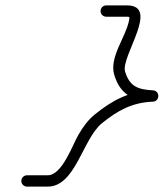

<svg xmlns="http://www.w3.org/2000/svg" viewBox="-20 -582 607 712"><path d="M373.9 -520C399.5 -520 425.2 -520 450.9 -520C462.4 -520 460.8 -518.1 458.4 -505.7C446.3 -444 384.6 -369.9 403.5 -305.1C403.5 -305.1 403.5 -305.1 403.5 -305C403.5 -305 403.5 -304.9 403.5 -304.9C425.8 -231.3 471.6 -209.3 544.8 -205C558 -204.3 564.8 -215 564.9 -225.8C565 -236.7 558.4 -247.5 545.1 -247C458.9 -243.3 397.4 -210.9 331.2 -157.3C331.2 -157.3 331.1 -157.3 331.1 -157.3C331.1 -157.3 331.1 -157.3 331.1 -157.3C306.4 -137.1 287.5 -110.8 271.5 -83.4C248.5 -44.2 210.4 68 157.1 68C131.5 68 105.8 68 80.1 68C68.5 68 59.1 77.4 59.1 89C59.1 100.6 68.5 110 80.1 110C105.8 110 131.5 110 157.1 110C260 110 286.2 -66.3 357.7 -124.7C357.7 -124.7 357.6 -124.7 357.6 -124.7C357.6 -124.7 357.6 -124.7 357.6 -124.7C416.8 -172.6 469.8 -201.8 546.9 -205C560.2 -205.6 566.9 -215.7 567 -225.8C567.1 -236 560.5 -246.2 547.2 -247C491.5 -250.2 460.8 -260.8 443.7 -317.1C443.7 -317.1 443.8 -317 443.8 -317C443.8 -316.9 443.8 -316.9 443.8 -316.9C427.5 -372.8 574.7 -562 450.9 -562C425.2 -562 399.5 -562 373.9 -562C362.3 -562 352.9 -552.6 352.9 -541C352.9 -529.4 362.3 -520 373.9 -520Z"/></svg>

Font: FRB American Cursive Guidelines Arrows Medium
Style: Italic
Weight: 500
Italic angle: -25°
Version: Version 2.0;Modular Font Editor K font №1